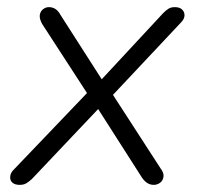

<svg xmlns="http://www.w3.org/2000/svg" viewBox="-20 -512 555 538"><path d="M35 6Q22 6 15 0Q8 -6 8.5 -16Q9 -26 16 -34L236 -264L235 -234L98 -445Q90 -460 91.5 -470Q93 -480 100.5 -486Q108 -492 117 -492Q127 -492 135 -487Q143 -482 149 -471L272 -279H255L437 -475Q445 -483 452 -487.5Q459 -492 470 -492Q483 -492 490 -485.5Q497 -479 497 -469.5Q497 -460 489 -451L287 -236L285 -264L430 -40Q440 -27 438 -16Q436 -5 428 0.5Q420 6 411 6Q401 6 393 1Q385 -4 378 -14L247 -219L265 -217L69 -10Q60 -2 53 2Q46 6 35 6Z"/></svg>

Font: Nunito ExtraLight Light
Style: Italic
Weight: 300
Italic angle: -9°
Version: Version 3.602